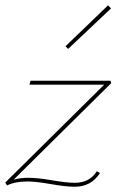

<svg xmlns="http://www.w3.org/2000/svg" viewBox="-21 -700 452 730"><path d="M401 -668 238 -514 228 -524 390 -680ZM263 -5Q320 -5 347 -49L359 -42Q326 10 263 10Q229 10 172.5 0Q116 -10 83 -10Q36 -10 6 5L-1 -6L375 -378H91L95 -393H399L402 -384L31 -17Q56 -24 86 -24Q122 -24 177 -14.5Q232 -5 263 -5Z"/></svg>

Font: EauTestInfant Thin
Style: Italic
Weight: 250
Italic angle: -12°
Designer: Christian Thalmann (Catharsis Fonts)
Version: Version 0.001;PS 000.001;hotconv 1.0.88;makeotf.lib2.5.64775